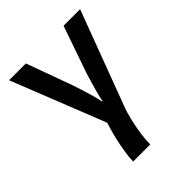

<svg xmlns="http://www.w3.org/2000/svg" viewBox="-217 -668 1034 1034"><g transform="rotate(-45 300.0 -151.0)"><path d="M192 240Q192 212 198.5 170Q205 128 216 81.5Q227 35 241 -6L29 -542H157L251 -283Q260 -257 271 -222.5Q282 -188 290.5 -156.5Q299 -125 302 -107H306Q308 -122 315.5 -152Q323 -182 333 -215.5Q343 -249 352 -277L444 -542H570L371 -11Q355 30 344.5 75.5Q334 121 328 163.5Q322 206 322 240Z"/></g></svg>

Font: Noto Sans Mono SemiBold
Style: Regular
Weight: 600
Designer: Monotype Design Team
Foundry: Monotype Imaging Inc.
Version: Version 2.014; ttfautohint (v1.8.4.7-5d5b)